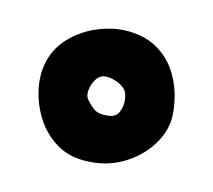

<svg xmlns="http://www.w3.org/2000/svg" viewBox="-67 -906 604 545"><g transform="rotate(15 235.5 -633.5)"><path d="M250 -827Q298 -826 332 -807Q366 -788 387.5 -758Q409 -728 419.5 -693Q430 -658 431 -625Q432 -581 405 -538.5Q378 -496 330.5 -468Q283 -440 220 -440Q173 -440 137 -462.5Q101 -485 78 -520.5Q55 -556 45.5 -596.5Q36 -637 42 -673Q50 -721 83 -756Q116 -791 161.5 -809.5Q207 -828 250 -827ZM257 -581Q277 -584 284 -601Q291 -618 288.5 -637.5Q286 -657 278 -665Q266 -677 247.5 -682.5Q229 -688 217 -686Q201 -684 192 -668.5Q183 -653 181.5 -636Q180 -619 188 -610Q200 -596 213.5 -586.5Q227 -577 257 -581Z"/></g></svg>

Font: Potta One
Style: Regular
Weight: 400
Designer: 108,108go
Foundry: Font Zone 108
Version: Version 1.000